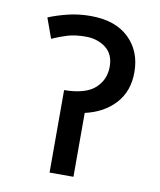

<svg xmlns="http://www.w3.org/2000/svg" viewBox="-74 -692 627 752"><g transform="rotate(10 239.0 -316.0)"><path d="M227 -632Q325 -632 379 -580Q433 -528 433 -444Q433 -369 388.5 -320Q344 -271 269 -254V0H174V-328Q259 -329 296.5 -363Q334 -397 334 -449Q334 -499 301 -524Q268 -549 222 -549Q180 -549 150 -540Q120 -531 89 -517L60 -597Q94 -611 136.5 -621.5Q179 -632 227 -632Z"/></g></svg>

Font: Noto Sans Medium
Style: Regular
Weight: 500
Designer: Monotype Design Team
Foundry: Monotype Imaging Inc.
Version: Version 2.007